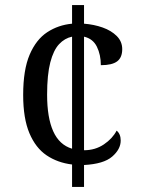

<svg xmlns="http://www.w3.org/2000/svg" viewBox="-20 -734 556 754"><path d="M263 -88Q206 -95 163 -124Q120 -153 95.5 -211Q71 -269 71 -361Q71 -460 96.5 -519.5Q122 -579 165.5 -607.5Q209 -636 263 -641V-714H310V-641Q349 -638 383 -626Q417 -614 438.5 -592.5Q460 -571 460 -541Q460 -508 440 -493Q420 -478 376 -478Q376 -519 360.5 -550.5Q345 -582 310 -590V-144Q354 -144 388 -167Q422 -190 438 -221Q454 -208 454 -182Q454 -148 420.5 -119Q387 -90 310 -86V0H263ZM263 -590Q234 -584 212 -560.5Q190 -537 177.5 -489Q165 -441 165 -362Q165 -272 189 -218.5Q213 -165 263 -150Z"/></svg>

Font: Noto Serif Sinhala SemiCondensed
Style: Regular
Weight: 400
Width: 4
Designer: Jelle Bosma - Monotype Design Team
Foundry: Monotype Imaging Inc.
Version: Version 2.007; ttfautohint (v1.8.4.7-5d5b)